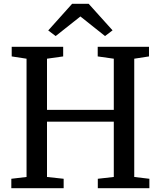

<svg xmlns="http://www.w3.org/2000/svg" viewBox="-20 -989 844 1009"><path d="M119.5 -59V-680.5L41.5 -692.5V-743H312V-692.5L227 -680.5V-411.5H578V-680.5L493.5 -692.5V-743H763V-692.5L685.5 -680.5V-59L765 -49.5V0H494V-49.5L578 -59V-349.5H227V-59L314.5 -49.5V0H39.5V-49.5ZM272.5 -799.5 233.5 -829 359 -969H446L571.5 -829.5L532 -799.5L402.5 -902.5Z"/></svg>

Font: Merriweather Light 18pt
Style: Regular
Weight: 400
Version: Version 2.100